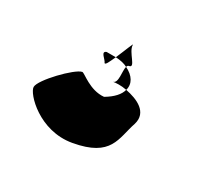

<svg xmlns="http://www.w3.org/2000/svg" viewBox="-49 -76 355 312"><g transform="rotate(20 128.0 80.0)"><path d="M8 108C6 120 40 172 98 172C166 172 166 139 183 108C195 84 172 69 151 61C147 70 137 78 121 84C95 82 78 58 74 58C61 58 10 95 8 108ZM100 14C90 16 102 26 103 32C105 35 110 27 117 17C112 16 106 15 100 14ZM117 17C126 19 133 22 138 26C139 24 140 23 142 23C154 23 134 2 136 -11C138 -17 127 2 117 17ZM126 56C131 56 141 57 151 61C157 49 152 36 138 26C134 34 136 56 126 56Z"/></g></svg>

Font: Ampere
Style: SuCndIta
Weight: 400
Version: Version 1